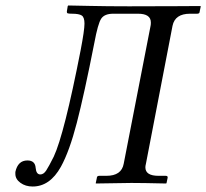

<svg xmlns="http://www.w3.org/2000/svg" viewBox="-20 -668 752 700"><path d="M710 -646 712 -645 708 -626Q708 -618 699 -618H673Q618 -618 609 -574L512 -71Q510 -63 510 -58Q510 -27 558 -27H584Q593 -27 591 -19L587 0L585 1Q499 -1 459 -1L330 1L329 0L333 -19Q333 -27 342 -27H368Q423 -27 431 -71L529 -574Q530 -578 530 -586Q530 -618 483 -618H393Q361 -618 349 -600Q337 -582 324 -512Q287 -324 260 -220Q233 -116 202 -60Q162 12 99 12Q73 12 54.5 -1.5Q36 -15 36 -34V-41Q45 -83 80 -83Q108 -83 110 -56Q112 -32 127 -32Q139 -32 148.5 -46.5Q158 -61 176 -97Q214 -178 274 -485Q288 -558 288 -582Q288 -605 278 -611.5Q268 -618 243 -618Q230 -618 226.5 -619.5Q223 -621 224 -628L227 -646L229 -648Q240 -648 305 -646.5Q370 -645 450 -645Q549 -645 624 -645.5Q699 -646 710 -646Z"/></svg>

Font: Linux Libertine O
Style: Italic
Weight: 400
Italic angle: -12°
Designer: Philipp H. Poll
Foundry: Philipp H. Poll
Version: Version 5.1.6